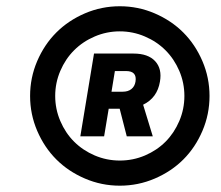

<svg xmlns="http://www.w3.org/2000/svg" viewBox="-20 -757 699 608"><path d="M359.4 -169Q301.5 -169 248.9 -191.6Q196.4 -214.1 158.4 -252.1Q120.4 -290.1 97.8 -342.7Q75.3 -395.2 75.3 -453.1Q75.3 -511 97.8 -563.6Q120.4 -616.1 158.4 -654.1Q196.4 -692.1 248.9 -714.7Q301.5 -737.2 359.4 -737.2Q417.3 -737.2 469.8 -714.7Q522.4 -692.1 560.4 -654.1Q598.4 -616.1 620.9 -563.6Q643.5 -511 643.5 -453.1Q643.5 -395.2 621.1 -342.7Q598.7 -290.1 560.7 -252.1Q522.7 -214.1 470.2 -191.6Q417.6 -169 359.4 -169ZM359.4 -248.6Q401.3 -248.6 439.1 -264.7Q476.9 -280.9 504.3 -308.4Q531.6 -335.9 547.8 -373.8Q563.9 -411.6 563.9 -453.1Q563.9 -494.7 547.8 -532.5Q531.6 -570.3 504.1 -597.8Q476.6 -625.4 438.7 -641.5Q400.9 -657.7 359.4 -657.7Q317.8 -657.7 280 -641.5Q242.2 -625.4 214.7 -597.8Q187.1 -570.3 171 -532.5Q154.8 -494.7 154.8 -453.1Q154.8 -411.6 171 -373.8Q187.1 -335.9 214.7 -308.4Q242.2 -280.9 280 -264.7Q317.8 -248.6 359.4 -248.6ZM234.4 -325.3 277.7 -587.4H402.7Q448.9 -587.4 471.2 -563.4Q493.6 -539.4 486.5 -498.6Q478 -447.1 433.2 -425.4L463.8 -325.3H381.4L359 -412.6H324.2L309.7 -325.3ZM333.1 -466.6H368.6Q385.7 -466.6 396.1 -475Q406.6 -483.3 409.1 -498.6Q414.4 -532 379.3 -532H343.8Z"/></svg>

Font: Karasuma Gothic
Style: Italic
Weight: 900
Italic angle: -9.39999°
Designer: Rasmus Andersson / Ryoko Nishizuka
Foundry: Genbu
Version: Version 1.00